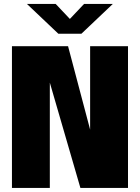

<svg xmlns="http://www.w3.org/2000/svg" viewBox="-20 -928 690 948"><path d="M39 0V-700H316L425 -288V-700H612V0H377L226 -520V0ZM113 -908.5H255L325 -834.5L395 -908.5H537L382 -761.5H268Z"/></svg>

Font: Trispace ExtraBold
Style: Regular
Weight: 800
Designer: Tyler Finck
Foundry: Etcetera Type Company
Version: Version 1.210; ttfautohint (v1.8.3)